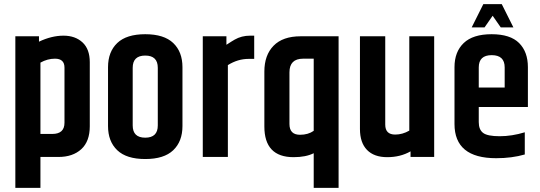

<svg xmlns="http://www.w3.org/2000/svg" viewBox="-20 -757 2602 926"><path d="M291 -431Q291 -474 245 -474Q209 -474 175 -455V-111H232Q291 -111 291 -165ZM168 -556Q229 -585 286 -585Q343 -585 378 -552.5Q413 -520 413 -457V-148Q413 -75 372 -37.5Q331 0 262 0H175V149H54V-582H168Z M741 -430Q741 -489 680.5 -489Q620 -489 620 -430V-152Q620 -93 680.5 -93Q741 -93 741 -152ZM501 -433Q501 -507 545.5 -549.5Q590 -592 680.5 -592Q771 -592 815.5 -549.5Q860 -507 860 -433V-149Q860 -75 815.5 -32.5Q771 10 680.5 10Q590 10 545.5 -32.5Q501 -75 501 -149Z M1186 -585H1206V-473H1179Q1127 -473 1079 -443V0H958V-582H1072V-541Q1101 -560 1112 -566Q1145 -585 1186 -585Z M1493 -474H1442Q1376 -474 1376 -408V-159Q1376 -107 1427 -107Q1466 -107 1493 -126ZM1430 -582H1613V149H1493V-18Q1455 1 1396 1Q1255 1 1255 -147V-412Q1255 -491 1299.5 -536.5Q1344 -582 1430 -582Z M1954 -582H2074V0H1960V-27Q1911 1 1847.5 1Q1784 1 1750 -34Q1716 -69 1716 -135V-582H1838V-156Q1838 -108 1886 -108Q1921 -108 1954 -127Z M2172 -159V-433Q2172 -507 2216.5 -549.5Q2261 -592 2351 -592Q2441 -592 2483.5 -549.5Q2526 -507 2526 -433V-241H2289V-168Q2289 -132 2310 -116Q2331 -100 2390 -100Q2449 -100 2511 -119V-12Q2449 6 2373 6Q2172 6 2172 -159ZM2289 -335H2414V-432Q2414 -491 2351.5 -491Q2289 -491 2289 -432ZM2356 -681 2317 -625H2255L2311 -737H2400L2456 -625H2395Z"/></svg>

Font: Khand Semibold
Style: Regular
Weight: 600
Designer: Devanagari: Sanchit Sawaria, Jyotish Sonowal; Latin: Satya Rajpurohit
Foundry: Indian Type Foundry
Version: Version 1.100;PS 1.0;hotconv 1.0.78;makeotf.lib2.5.61930; tt